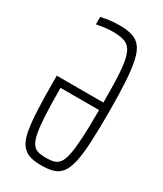

<svg xmlns="http://www.w3.org/2000/svg" viewBox="-180 -765 714 842"><g transform="rotate(30 177.5 -344.0)"><path d="M177 8Q140 8 116 0Q92 -8 76 -29.5Q60 -51 52.5 -90.5Q45 -130 42 -192Q39 -254 39 -344V-367H275Q275 -445 272.5 -497Q270 -549 263 -581Q256 -613 243 -629.5Q230 -646 208 -651.5Q186 -657 154 -657Q136 -657 113 -654Q90 -651 75 -648V-685Q86 -688 100.5 -690.5Q115 -693 133 -694.5Q151 -696 170 -696Q206 -696 232 -688Q258 -680 274.5 -659.5Q291 -639 300 -599.5Q309 -560 313 -497.5Q317 -435 317 -344Q317 -254 314 -192Q311 -130 302.5 -90.5Q294 -51 278.5 -29.5Q263 -8 238 0Q213 8 177 8ZM177 -31Q201 -31 217.5 -35.5Q234 -40 245 -55Q256 -70 262.5 -102Q269 -134 272 -189Q275 -244 275 -329H80Q80 -244 83 -189Q86 -134 92.5 -102Q99 -70 110 -55Q121 -40 137.5 -35.5Q154 -31 177 -31Z"/></g></svg>

Font: Saira UltraCondensed ExtraLight
Style: Regular
Weight: 250
Width: 1
Designer: Hector Gatti with collaboration of the Omnibus-Type team
Foundry: Omnibus-Type
Version: Version 1.101